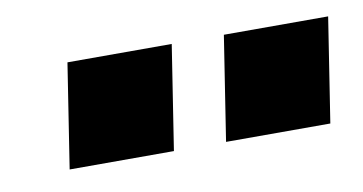

<svg xmlns="http://www.w3.org/2000/svg" viewBox="-33 -761 514 272"><g transform="rotate(-10 224.0 -625.0)"><path d="M275 -550 298.3 -700H448.3L425 -550ZM50 -550 73.3 -700H223.3L200 -550Z"/></g></svg>

Font: BoonTook
Style: Italic
Weight: 400
Italic angle: -9°
Designer: Sungsit Sawaiwan
Foundry: FontUni
Version: Version 3.0